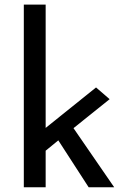

<svg xmlns="http://www.w3.org/2000/svg" viewBox="-20 -795 538 815"><path d="M227.5 -199.2 173.8 -155.3V0H81.1V-775.4H173.8V-252L387.7 -423.8L445.3 -374L292 -251L464.8 0H356.4Z"/></svg>

Font: Josefin Sans CFJ
Style: Regular
Weight: 400
Designer: Santiago Orozco
Foundry: Typemade
Version: Version 2.000